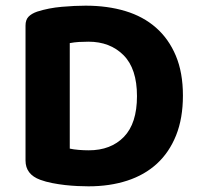

<svg xmlns="http://www.w3.org/2000/svg" viewBox="-20 -642 703 677"><path d="M463 -303Q463 -400 415.5 -447.5Q368 -495 292 -495Q274 -495 258 -494Q242 -493 226 -490V-118Q239 -115 257.5 -113.5Q276 -112 293 -112Q371 -112 417 -159.5Q463 -207 463 -303ZM625 -305Q625 -225 601 -165Q577 -105 533.5 -65Q490 -25 428.5 -5Q367 15 292 15Q275 15 253.5 14Q232 13 209.5 10.5Q187 8 164 3.5Q141 -1 122 -8Q70 -27 70 -76V-552Q70 -572 80.5 -583Q91 -594 111 -601Q152 -614 198 -618Q244 -622 282 -622Q359 -622 422 -603Q485 -584 530 -544.5Q575 -505 600 -445.5Q625 -386 625 -305Z"/></svg>

Font: Baloo 2
Style: Bold
Weight: 700
Designer: Sarang Kulkarni and Ek Type
Foundry: Ek Type
Version: Version 1.640;hotconv 1.0.111;makeotfexe 2.5.65597; ttfautoh